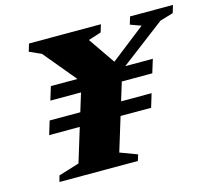

<svg xmlns="http://www.w3.org/2000/svg" viewBox="-98 -803 1035 925"><g transform="rotate(-15 419.0 -341.0)"><path d="M167.5 -618 108.5 -644.5 120 -682.5H478.5L467 -644.5L403 -624L507 -473L477 -477.5L666 -625L612.5 -644.5L624 -682.5H838L826.5 -644.5L760.5 -625L520.5 -442.5L404 -62.5L489.5 -30.5L480 0H89L97 -30.5L200.5 -62.5L316 -439ZM628.5 -298.5 608 -231H99.5L120 -298.5ZM677 -457 656.5 -390H148L168.5 -457Z"/></g></svg>

Font: Newsreader ExtraBold
Style: Italic
Weight: 800
Italic angle: -17°
Designer: Hugues Gentile
Foundry: Production Type
Version: Version 1.003